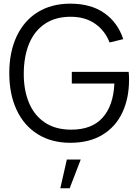

<svg xmlns="http://www.w3.org/2000/svg" viewBox="-20 -754 745 1034"><path d="M30 -360Q30 -473 69.3 -557.5Q108.7 -642 182.8 -688.2Q257 -734.3 358.7 -734.3Q469.7 -734.3 541.9 -683.5Q614.2 -632.7 643.8 -543.2L570.2 -525.2Q545.2 -589.3 492 -626.4Q438.8 -663.5 361.7 -663.7Q279.3 -664 222.5 -626.1Q165.7 -588.2 137.2 -519.8Q108.7 -451.3 108 -360Q107.3 -269.2 136 -200.6Q164.7 -132 221.8 -94Q278.8 -56 361.7 -55.7Q474.3 -55.2 532.5 -120.2Q590.7 -185.3 596 -304H366.7V-367H673Q674.3 -355.3 674.7 -343.6Q675 -331.8 675 -324.3Q675 -225.3 639.3 -148.7Q603.7 -72 532.6 -28.5Q461.5 15 358.7 15Q257.7 15 183.5 -31.1Q109.3 -77.2 69.7 -161.8Q30 -246.3 30 -360ZM304.8 260H355.2L414.8 105H340Z"/></svg>

Font: Tap Sans
Style: Regular
Weight: 400
Designer: Tap Payments
Foundry: Tap Payments
Version: Version 1.001;Glyphs 3.1.2 (3151)